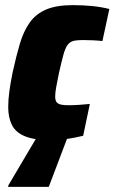

<svg xmlns="http://www.w3.org/2000/svg" viewBox="-20 -538 446 748"><path d="M179 8Q114 8 77.5 -7Q41 -22 26.5 -51Q12 -80 12 -121Q12 -149 16.5 -182.5Q21 -216 29 -255Q43 -319 57.5 -368Q72 -417 96 -450.5Q120 -484 160 -501Q200 -518 263 -518Q303 -518 338.5 -514.5Q374 -511 406 -503L379 -378Q364 -380 342.5 -381Q321 -382 302 -382Q280 -382 266 -378.5Q252 -375 243 -362.5Q234 -350 227 -324.5Q220 -299 210 -255Q203 -221 199 -199Q195 -177 195 -162Q195 -147 200.5 -140Q206 -133 217.5 -130.5Q229 -128 248 -128Q265 -128 288 -129.5Q311 -131 330 -133L304 -9Q271 -1 240 3.5Q209 8 179 8ZM12 190V185L132 -18H248L247 -13L170 190Z"/></svg>

Font: Saira SemiCondensed Black
Style: Italic
Weight: 900
Width: 4
Italic angle: -12°
Designer: Hector Gatti with collaboration of the Omnibus-Type team
Foundry: Omnibus-Type
Version: Version 1.101